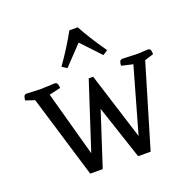

<svg xmlns="http://www.w3.org/2000/svg" viewBox="-126 -842 969 968"><g transform="rotate(-20 358.0 -357.5)"><path d="M202 -458 141 -444 237 -95 354 -454H378L491 -95L590 -444Q575 -448 559 -451Q543 -454 529 -458Q529 -469 532.5 -479Q536 -489 548 -489L627 -486L684 -489Q697 -488 699 -475.5Q701 -463 701 -458L653 -443L521 0H454L358 -289L264 0H197L63 -443L15 -459Q15 -469 18.5 -479Q22 -489 33 -489L106 -486L184 -489Q195 -489 198.5 -479Q202 -469 202 -458ZM368 -641 271 -539 245 -556Q278 -603 303 -643Q328 -683 345 -715H390Q407 -683 432 -643Q457 -603 490 -556L464 -539Z"/></g></svg>

Font: Mate SC
Style: Regular
Weight: 400
Designer: Eduardo Rodriguez Tunni
Foundry: Eduardo Rodriguez Tunni
Version: Version 1.003; ttfautohint (v1.8.4.7-5d5b);gftools[0.9.24]